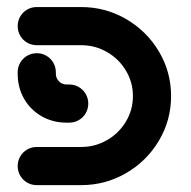

<svg xmlns="http://www.w3.org/2000/svg" viewBox="-20 -539 555 559"><path d="M31.5 -55.6Q31.5 -70.7 38.9 -83.5Q46.3 -96.3 59.1 -103.7Q71.9 -111.1 87 -111.1H216.3Q257 -111.1 291.7 -131.1Q326.3 -151.1 346.7 -185.2Q367 -219.3 367 -259.3Q367 -299.3 346.7 -333.3Q326.3 -367.4 291.7 -387.4Q257 -407.4 216.3 -407.4H87Q71.9 -407.4 59.1 -414.8Q46.3 -422.2 38.9 -435Q31.5 -447.8 31.5 -463Q31.5 -478.1 38.9 -490.9Q46.3 -503.7 59.1 -511.1Q71.9 -518.5 87 -518.5H216.3Q287 -518.5 347.2 -483.5Q407.4 -448.5 442.8 -388.9Q478.1 -329.3 478.1 -259.3Q478.1 -189.3 442.8 -129.6Q407.4 -70 347.2 -35Q287 0 216.3 0H87Q71.9 0 59.1 -7.4Q46.3 -14.8 38.9 -27.6Q31.5 -40.4 31.5 -55.6ZM31.5 -324.4V-328.5Q31.5 -343.7 38.9 -356.5Q46.3 -369.3 59.1 -376.7Q71.9 -384.1 87 -384.1Q102.2 -384.1 115 -376.7Q127.8 -369.3 135.2 -356.5Q142.6 -343.7 142.6 -328.5V-324.4Q142.6 -311.5 151.7 -302.2Q160.7 -293 173.7 -293H181.5Q196.7 -293 209.4 -285.6Q222.2 -278.1 229.6 -265.4Q237 -252.6 237 -237.4Q237 -222.2 229.6 -209.4Q222.2 -196.7 209.4 -189.3Q196.7 -181.9 181.5 -181.9H173.7Q133.7 -181.9 101.1 -200.6Q68.5 -219.3 50 -251.7Q31.5 -284.1 31.5 -324.4Z"/></svg>

Font: 26F Galaxy Hebrew Black
Style: Regular
Weight: 900
Designer: C₂₉H₂₅N₃O₅
Version: Version 1.000